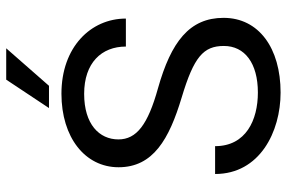

<svg xmlns="http://www.w3.org/2000/svg" viewBox="-178 -768 955 640"><g transform="rotate(-90 300.0 -447.5)"><path d="M467.3 -179.2C467.3 -109.9 410.2 -65.9 312 -65.9C220.7 -65.9 133.3 -105.5 133.3 -208.5H40.5C40.5 -60.1 180.7 9.8 312 9.8C460.4 9.8 561 -63 561 -180.2C561 -293.9 481.4 -355 326.2 -398.9C205.1 -432.6 155.8 -470.2 155.8 -530.8C155.8 -594.7 206.5 -645 307.6 -645C411.1 -645 465.3 -586.9 465.3 -505.9H558.6C558.6 -623 463.4 -720.7 308.1 -720.7C162.6 -720.7 63 -642.1 63 -530.3C63 -415 156.2 -361.8 295.9 -319.8C430.7 -279.3 467.3 -247.6 467.3 -179.2ZM260.3 -762.2H334.5L459.5 -904.8H355Z"/></g></svg>

Font: Bert Sans
Style: Regular
Weight: 400
Designer: Christian Robertson (Google), Cristiano Sobral
Foundry: Google, Cristiano Sobral
Version: Version 3.101